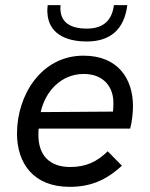

<svg xmlns="http://www.w3.org/2000/svg" viewBox="-20 -717 581 745"><path d="M250 8C329 8 390 -16 453 -74L398 -130C355 -88 312 -69 252 -69C173 -69 129 -114 129 -193C129 -201 129 -209 130 -218H485C492 -242 496 -280 496 -305C496 -410 439 -501 304 -501C140 -501 46 -348 46 -199C46 -82 111 8 250 8ZM138 -282C155 -361 216 -430 305 -430C386 -430 420 -375 420 -319C420 -304 419.5 -295 418.5 -284ZM164 -667C168 -591 229 -556 317 -556C406 -556 462 -601 474 -697H422C415 -642 385 -606 317 -606C251 -606 219 -632 215 -674C214 -681 214 -689 215 -697H165C164 -686 163 -676 164 -667Z"/></svg>

Font: HK Grotesk
Style: Italic
Weight: 400
Italic angle: -16°
Designer: Alfredo Marco Pradil
Foundry: Hanken Design Co.
Version: Version 3.001;FEAKit 1.0